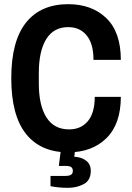

<svg xmlns="http://www.w3.org/2000/svg" viewBox="-20 -718 632 920"><path d="M307 12Q175 12 104.5 -76.5Q34 -165 34 -343Q34 -521 104.5 -609.5Q175 -698 307 -698Q420 -698 489.5 -631Q559 -564 559 -431H428Q428 -508 395.5 -548Q363 -588 307 -588Q237 -588 201.5 -530.5Q166 -473 166 -368V-318Q166 -213 202.5 -155.5Q239 -98 311 -98Q368 -98 401 -137.5Q434 -177 434 -254H559Q559 -124 490 -56Q421 12 307 12ZM306 182Q260 182 222 174V125H293Q311 125 320 119.5Q329 114 329 101Q329 89 321.5 83Q314 77 295 77H262L273 -11H341L336 33Q371 35 393 52Q415 69 415 101Q415 146 381.5 164Q348 182 306 182Z"/></svg>

Font: AXENEO7
Style: Regular
Weight: 400
Designer: Hector Gatti, Simon Guibord
Foundry: Omnibus-Type, Jean-Christophe Thérien
Version: Version 1.000